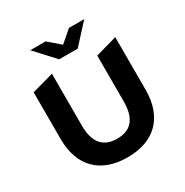

<svg xmlns="http://www.w3.org/2000/svg" viewBox="-203 -1064 1194 1239"><g transform="rotate(-30 394.0 -444.5)"><path d="M464 -757 596 -901H482L395 -826L308 -901H194L326 -757ZM394 12C593 12 711 -102 711 -308V-700L551 -655V-314C551 -181 494 -126 395 -126C297 -126 239 -181 239 -314V-700L77 -655V-308C77 -102 195 12 394 12Z"/></g></svg>

Font: Talent SemiBold
Style: Bold
Weight: 700
Designer: Mike Powis
Version: Version 1.001;hotconv 1.0.109;makeotfexe 2.5.65596